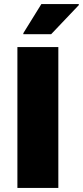

<svg xmlns="http://www.w3.org/2000/svg" viewBox="-20 -918 405 938"><path d="M65 -688H265V0H65ZM94 -756 182 -898H365V-893L230 -751H94Z"/></svg>

Font: Saira Stencil
Style: Regular
Weight: 400
Designer: Hector Gatti with collaboration of the Omnibus-Type team
Foundry: Omnibus-Type
Version: Version 1.003